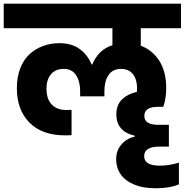

<svg xmlns="http://www.w3.org/2000/svg" viewBox="-37 -760 989 1028"><path d="M-17.1 -608.9V-740.2H932.1V-608.9H716.8V-515.1Q778.8 -492.2 815.9 -434.3Q853 -376.5 853 -288.1Q853 -231 836.9 -188H808.1Q735.8 -188 735.8 -139.2Q735.8 -91.8 810.1 -91.8H867.2V24.9H816.9Q734.9 24.9 734.9 76.2Q734.9 127 818.8 127Q867.7 127 920.9 110.8V227.1Q872.1 248 794.9 248Q762.7 248 733.2 242.9Q703.6 237.8 676.3 225.8Q648.9 213.9 628.9 196Q608.9 178.2 596.9 151.6Q585 125 585 91.8Q585 46.4 612.8 13.9Q640.6 -18.6 685.1 -28.8V-33.2Q585.9 -55.7 585.9 -147.9Q585.9 -198.7 616.9 -228.3Q647.9 -257.8 695.8 -268.1Q696.8 -274.9 696.8 -289.1Q696.8 -334.5 674.6 -362.8Q652.3 -391.1 611.8 -391.1Q565.9 -391.1 543.9 -357.9Q522 -324.7 522 -272.9V-244.1H392.1V-272.9Q392.1 -323.7 370.4 -357.4Q348.6 -391.1 304.2 -391.1Q260.3 -391.1 236.1 -362.5Q211.9 -334 211.9 -286.1Q211.9 -229 240.5 -200Q269 -170.9 318.8 -170.9Q336.4 -170.9 346.2 -171.9V-36.1Q332 -35.2 312 -35.2Q188.5 -35.2 120.8 -103.5Q53.2 -171.9 53.2 -288.1Q53.2 -347.7 71.5 -394.5Q89.8 -441.4 121.6 -470.2Q153.3 -499 193.8 -513.9Q234.4 -528.8 280.8 -528.8Q347.2 -528.8 389.9 -497.3Q432.6 -465.8 453.1 -415H457Q471.7 -451.2 498.5 -478.3Q525.4 -505.4 564.9 -518.1V-608.9Z"/></svg>

Font: SVN-Poppins
Style: Bold
Weight: 700
Designer: Ninad Kale (Devanagari), Jonny Pinhorn (Latin)
Foundry: Indian Type Foundry
Version: Version 3.200;PS 1.000;hotconv 16.6.54;makeotf.lib2.5.65590